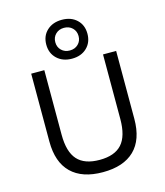

<svg xmlns="http://www.w3.org/2000/svg" viewBox="-133 -1020 974 1131"><g transform="rotate(-15 354.0 -455.0)"><path d="M260 -887.5Q295 -920 351 -920Q407 -920 441.5 -887.5Q476 -855 476 -802Q476 -749 441.5 -716Q407 -683 351 -683Q295 -683 260 -716Q225 -749 225 -802Q225 -855 260 -887.5ZM402 -851.5Q382 -871 351 -871Q320 -871 300 -851.5Q280 -832 280 -802Q280 -772 300 -752.5Q320 -733 351 -733Q382 -733 402 -752.5Q422 -772 422 -802Q422 -832 402 -851.5ZM613 -660V-246Q613 -119 546.5 -54.5Q480 10 354 10Q228 10 161.5 -55Q95 -120 95 -246V-660H175V-266Q175 -162 218.5 -113.5Q262 -65 354 -65Q446 -65 489.5 -113.5Q533 -162 533 -266V-660Z"/></g></svg>

Font: Elaine Sans
Style: Regular
Weight: 400
Designer: Wei Huang
Foundry: Wei Huang
Version: Version 2.001;December 24, 2019;FontCreator 12.0.0.2547 64-b